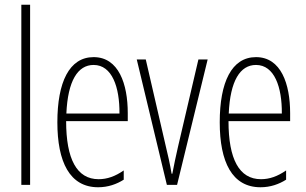

<svg xmlns="http://www.w3.org/2000/svg" viewBox="-20 -780 1289 810"><path d="M107 0V-760H70V0Z M375 -539C272 -539 222 -433 222 -264C222 -97 274 10 394 10C436 10 472 -3 502 -22V-61C466 -36 432 -24 396 -24C304 -24 259 -109 259 -269H519V-303C519 -425 481 -539 375 -539ZM375 -506C453 -506 485 -412 484 -301H260C266 -439 308 -506 375 -506Z M684 0H727L856 -529H817L731 -161C722 -122 714 -84 707 -47H704C697 -89 688 -128 679 -165L595 -529H557Z M1060 -539C957 -539 907 -433 907 -264C907 -97 959 10 1079 10C1121 10 1157 -3 1187 -22V-61C1151 -36 1117 -24 1081 -24C989 -24 944 -109 944 -269H1204V-303C1204 -425 1166 -539 1060 -539ZM1060 -506C1138 -506 1170 -412 1169 -301H945C951 -439 993 -506 1060 -506Z"/></svg>

Font: Noto Sans Devanagari UI ExtraCondensed ExtraLight
Style: Regular
Weight: 200
Width: 2
Designer: Jelle Bosma - Monotype Design Team
Foundry: Monotype Imaging Inc.
Version: Version 2.004